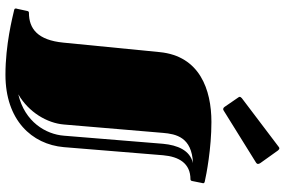

<svg xmlns="http://www.w3.org/2000/svg" viewBox="-186 -814 1020 687"><g transform="rotate(90 323.5 -471.0)"><path d="M133 -188C124 -97 84 -65 26 -65C24 -65 21 -64 20 -60L12 -23C11 -21 11 -19 11 -18C11 -14 13 -13 17 -12C43 -6 140 19 248 19C410 19 497 -75 507 -190L536 -545C541 -602 565 -643 622 -643C624 -643 627 -644 628 -648L635 -683C636 -686 636 -688 636 -689C636 -692 634 -693 631 -694C605 -700 512 -718 417 -718C301 -718 181 -676 167 -533ZM318 -27C382 -64 421 -130 426 -190L456 -545C460 -591 471 -648 564 -652C518 -641 500 -597 495 -545L466 -190C461 -126 417 -50 318 -27ZM563 -878C566 -880 567 -882 567 -885C567 -887 566 -890 564 -893L519 -956C516 -959 514 -961 512 -961C509 -961 507 -960 505 -958L332 -827C329 -824 327 -822 327 -819C327 -818 328 -815 330 -813L363 -765C366 -761 369 -760 371 -760C373 -760 375 -761 378 -763Z"/></g></svg>

Font: Fascinate Inline
Style: Regular
Weight: 900
Designer: Astigmatic (AOETI)
Foundry: Astigmatic (AOETI)
Version: Version 1.000